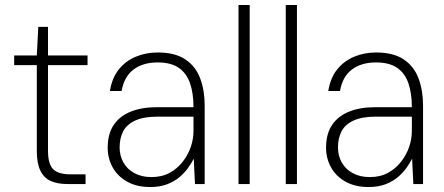

<svg xmlns="http://www.w3.org/2000/svg" viewBox="-20 -740 1785 772"><path d="M252 0Q212 0 184.5 -12Q157 -24 142.5 -53.5Q128 -83 128 -133V-478H37V-517H128L134 -632H173V-517H332V-478H173V-134Q173 -81 193.5 -60Q214 -39 264 -39H324V0Z M584 12Q529 12 490.5 -10Q452 -32 432.5 -68Q413 -104 413 -146Q413 -202 437.5 -238Q462 -274 506.5 -291.5Q551 -309 610 -309H758Q758 -365 744 -405.5Q730 -446 698.5 -467.5Q667 -489 614 -489Q555 -489 517 -460.5Q479 -432 469 -374H422Q430 -426 457.5 -460.5Q485 -495 526 -512Q567 -529 614 -529Q684 -529 725.5 -501Q767 -473 785 -424.5Q803 -376 803 -315V0H764L759 -102Q751 -86 737 -66Q723 -46 702.5 -28.5Q682 -11 653 0.5Q624 12 584 12ZM589 -28Q631 -28 662 -45Q693 -62 714.5 -89.5Q736 -117 747 -149Q758 -181 758 -213V-271H614Q557 -271 523 -255Q489 -239 475 -211.5Q461 -184 461 -147Q461 -114 476 -87Q491 -60 520 -44Q549 -28 589 -28Z M939 0V-720H984V0Z M1129 0V-720H1174V0Z M1462 12Q1407 12 1368.5 -10Q1330 -32 1310.5 -68Q1291 -104 1291 -146Q1291 -202 1315.5 -238Q1340 -274 1384.5 -291.5Q1429 -309 1488 -309H1636Q1636 -365 1622 -405.5Q1608 -446 1576.5 -467.5Q1545 -489 1492 -489Q1433 -489 1395 -460.5Q1357 -432 1347 -374H1300Q1308 -426 1335.5 -460.5Q1363 -495 1404 -512Q1445 -529 1492 -529Q1562 -529 1603.5 -501Q1645 -473 1663 -424.5Q1681 -376 1681 -315V0H1642L1637 -102Q1629 -86 1615 -66Q1601 -46 1580.5 -28.5Q1560 -11 1531 0.5Q1502 12 1462 12ZM1467 -28Q1509 -28 1540 -45Q1571 -62 1592.5 -89.5Q1614 -117 1625 -149Q1636 -181 1636 -213V-271H1492Q1435 -271 1401 -255Q1367 -239 1353 -211.5Q1339 -184 1339 -147Q1339 -114 1354 -87Q1369 -60 1398 -44Q1427 -28 1467 -28Z"/></svg>

Font: DM Sans 11pt ExtraLight
Style: Regular
Weight: 250
Version: Version 4.004;gftools[0.9.30]